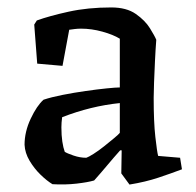

<svg xmlns="http://www.w3.org/2000/svg" viewBox="-20 -485 528 516"><path d="M233 0Q216 5 185.5 8.5Q155 12 121 10Q106 1 89 -15.5Q72 -32 59.5 -53Q47 -74 46 -96Q46 -131 62.5 -166Q79 -201 97 -217Q118 -224 148.5 -230Q179 -236 210.5 -240.5Q242 -245 267 -247.5Q292 -250 302 -250V-381Q284 -392 255 -400Q226 -408 198 -408Q189 -408 181 -407Q173 -406 166 -405L148 -308L80 -314L72 -419L79 -430Q112 -442 164 -453.5Q216 -465 279 -465Q320 -465 345 -447.5Q370 -430 383 -409Q396 -388 400 -378Q398 -352 396.5 -321Q395 -290 394 -263Q393 -236 393 -222Q393 -157 397.5 -117Q402 -77 405 -66L464 -61L469 -30Q440 -19 405.5 -7.5Q371 4 328 11L306 -19L307 -81H303Q286 -62 268 -40.5Q250 -19 233 0ZM154 -77Q160 -73 177.5 -67Q195 -61 212 -61Q218 -63 231.5 -71.5Q245 -80 260 -92Q275 -104 287 -114Q299 -124 302 -128V-208Q224 -200 147 -170Q146 -163 145.5 -156Q145 -149 145 -143Q145 -121 147.5 -104.5Q150 -88 154 -77Z"/></svg>

Font: Labrada Medium
Style: Regular
Weight: 500
Designer: Mercedes Jáuregui
Foundry: Omnibus-Type Team
Version: Version 1.000; ttfautohint (v1.8.4.7-5d5b)